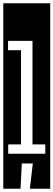

<svg xmlns="http://www.w3.org/2000/svg" viewBox="-32 -937 326 1170"><path d="M-12 213V-917H274V213H150L168 59H101L93 213ZM18 0H244V-57H166V-688H17V-631H96V-57H18Z"/></svg>

Font: Zilla Slab Highlight Regular
Style: Regular
Weight: 400
Designer: Typotheque Type Foundry
Foundry: Typotheque type foundry
Version: Version 1.1; 2017; ttfautohint (v1.6)